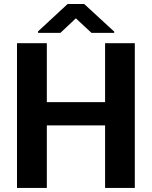

<svg xmlns="http://www.w3.org/2000/svg" viewBox="-20 -923 746 943"><path d="M63.5 -710.9V0H210V-307.1H496.1V0H642.1V-710.9H496.1V-421.4H210V-710.9ZM312 -903.3 167 -769V-761.7H276.9L352.5 -833L429.2 -761.7H541V-767.6L393.6 -903.3Z"/></svg>

Font: Vazirmatn
Style: Bold
Weight: 700
Designer: Saber Rastikerdar
Foundry: Saber Rastikerdar
Version: Version 33.003